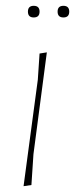

<svg xmlns="http://www.w3.org/2000/svg" viewBox="-20 -636 258 660"><path d="M178 -596Q178 -616 198 -616Q218 -616 218 -596Q218 -576 198 -576Q178 -576 178 -596ZM76 -596Q76 -616 96 -616Q116 -616 116 -596Q116 -576 96 -576Q76 -576 76 -596ZM141 -456 95 -106 88 0 61 4 110 -362 116 -452Z"/></svg>

Font: Alegreya Sans Thin
Style: Italic
Weight: 100
Italic angle: -7°
Designer: Juan Pablo del Peral
Foundry: Huerta Tipografica
Version: Version 2.007